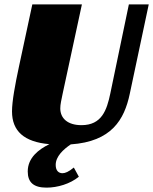

<svg xmlns="http://www.w3.org/2000/svg" viewBox="-20 -655 701 879"><path d="M355 -635H128L67 -351C49 -267 35 -191 35 -145C35 -55 90 -5 206 5C157 29 107 67 107 130C107 180 134 204 193 204C243 204 301 187 341 154L318 112C294 132 278 138 266 138C249 138 235 127 235 100C235 61 270 29 304 6C491 -7 549 -107 574 -225L661 -635H570L485 -227C469 -151 446 -82 353 -82C290 -82 256 -113 256 -159C256 -177 261 -198 267 -227Z"/></svg>

Font: Racing Sans One
Style: Regular
Weight: 400
Designer: Pablo Impallari, Rodrigo Fuenzalida
Foundry: Pablo Impallari, Rodrigo Fuenzalida
Version: Version 1.001